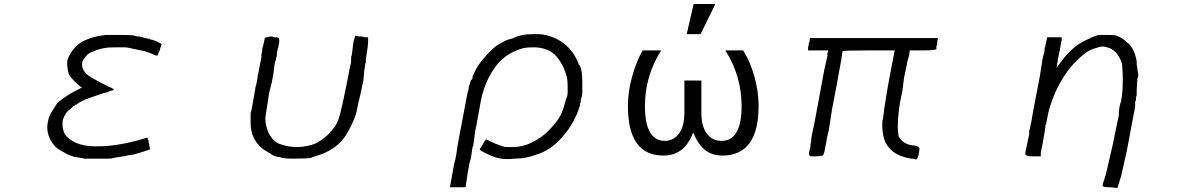

<svg xmlns="http://www.w3.org/2000/svg" viewBox="-20 -782 6001 970"><path d="M589.8 -605.5Q652.3 -605.5 660.2 -601.6L675.8 -597.7H683.6L730.5 -585.9H738.3V-582H746.1L757.8 -578.1L769.5 -574.2Q793 -562.5 796.9 -558.6Q793 -554.7 793 -546.9Q789.1 -539.1 789.1 -535.2Q789.1 -531.2 785.2 -523.4Q777.3 -507.8 777.3 -503.9V-507.8Q777.3 -496.1 761.7 -503.9Q746.1 -511.7 710.9 -523.4Q691.4 -527.3 673.8 -531.2Q656.2 -535.2 636.7 -539.1Q621.1 -543 605.5 -543Q589.8 -543 570.3 -543Q523.4 -543 507.8 -539.1Q480.5 -535.2 445.3 -519.5Q421.9 -511.7 410.2 -492.2Q394.5 -476.6 394.5 -457Q394.5 -418 441.4 -390.6Q457 -382.8 476.6 -371.1Q496.1 -359.4 515.6 -351.6L527.3 -343.8H531.2L539.1 -339.8L554.7 -332V-328.1Q550.8 -324.2 544.9 -324.2Q539.1 -324.2 531.2 -320.3L523.4 -316.4Q503.9 -312.5 482.4 -304.7Q460.9 -296.9 437.5 -289.1Q382.8 -269.5 367.2 -253.9H363.3L355.5 -246.1V-250L343.8 -238.3L324.2 -222.7Q304.7 -203.1 296.9 -171.9Q293 -140.6 302.7 -115.2Q312.5 -89.8 339.8 -74.2Q390.6 -39.1 480.5 -43Q570.3 -43 695.3 -78.1Q714.8 -85.9 726.6 -85.9V-82V-78.1L730.5 -74.2V-70.3V-62.5L734.4 -50.8V-46.9L738.3 -27.3L714.8 -19.5L691.4 -11.7Q675.8 -7.8 664.1 -3.9Q652.3 0 644.5 0L621.1 3.9Q613.3 7.8 601.6 7.8L578.1 11.7L554.7 15.6Q546.9 19.5 527.3 19.5Q507.8 19.5 484.4 19.5H406.2Q394.5 15.6 375 13.7Q355.5 11.7 335.9 3.9Q316.4 -3.9 296.9 -15.6Q273.4 -27.3 257.8 -43Q218.8 -85.9 218.8 -140.6Q218.8 -156.2 226.6 -187.5Q234.4 -207 246.1 -224.6Q257.8 -242.2 269.5 -261.7Q293 -281.2 316.4 -296.9Q339.8 -312.5 371.1 -328.1L394.5 -339.8L386.7 -343.8Q347.7 -375 328.1 -406.2Q316.4 -445.3 320.3 -476.6Q332 -515.6 363.3 -546.9Q410.2 -593.8 515.6 -605.5Z M1773.4 -597.7V-601.6L1793 -597.7H1808.6L1820.3 -593.8H1824.2H1839.8V-589.8V-574.2Q1839.8 -550.8 1828.1 -480.5V-464.8Q1824.2 -460.9 1824.2 -449.2L1820.3 -425.8L1816.4 -378.9Q1812.5 -363.3 1808.6 -341.8Q1804.7 -320.3 1796.9 -289.1Q1789.1 -257.8 1785.2 -236.3Q1781.2 -214.8 1777.3 -203.1Q1769.5 -179.7 1755.9 -150.4Q1742.2 -121.1 1726.6 -97.7Q1691.4 -43 1625 -11.7Q1609.4 -3.9 1589.8 2Q1570.3 7.8 1550.8 15.6Q1531.2 19.5 1464.8 19.5Q1406.2 19.5 1394.5 11.7H1390.6Q1386.7 11.7 1380.9 9.8Q1375 7.8 1371.1 7.8Q1363.3 3.9 1357.4 2Q1351.6 0 1343.8 -7.8Q1277.3 -39.1 1253.9 -105.5Q1250 -121.1 1248 -132.8Q1246.1 -144.5 1246.1 -164.1V-210.9Q1250 -218.8 1253.9 -244.1Q1257.8 -269.5 1265.6 -308.6Q1265.6 -316.4 1267.6 -322.3Q1269.5 -328.1 1269.5 -335.9L1277.3 -367.2L1281.2 -390.6V-398.4Q1285.2 -410.2 1289.1 -433.6Q1293 -457 1300.8 -492.2V-507.8L1304.7 -523.4V-527.3V-535.2L1308.6 -546.9L1316.4 -582V-585.9Q1316.4 -593.8 1332 -593.8Q1347.7 -601.6 1367.2 -593.8Q1390.6 -593.8 1390.6 -585.9Q1390.6 -582 1390.6 -572.3Q1390.6 -562.5 1386.7 -550.8V-543Q1382.8 -539.1 1382.8 -535.2V-527.3Q1378.9 -523.4 1378.9 -519.5V-515.6V-511.7V-503.9L1375 -488.3V-484.4Q1367.2 -464.8 1365.2 -443.4Q1363.3 -421.9 1359.4 -398.4L1351.6 -359.4L1339.8 -312.5L1320.3 -187.5Q1320.3 -148.4 1335.9 -113.3Q1351.6 -78.1 1382.8 -58.6Q1429.7 -39.1 1480.5 -39.1Q1531.2 -39.1 1578.1 -58.6Q1632.8 -89.8 1660.2 -128.9Q1671.9 -140.6 1679.7 -156.2Q1679.7 -156.2 1687.5 -171.9Q1699.2 -203.1 1714.8 -277.3Q1730.5 -351.6 1750 -453.1Q1750 -449.2 1752 -459Q1753.9 -468.8 1753.9 -476.6V-492.2Q1753.9 -500 1757.8 -503.9V-507.8L1761.7 -539.1L1765.6 -570.3Z M2734.4 -605.5Q2820.3 -585.9 2867.2 -523.4Q2875 -515.6 2878.9 -507.8Q2882.8 -500 2890.6 -488.3Q2902.3 -464.8 2902.3 -460.9Q2902.3 -457 2910.2 -449.2Q2921.9 -425.8 2921.9 -367.2Q2921.9 -339.8 2921.9 -318.4Q2921.9 -296.9 2914.1 -277.3V-265.6Q2910.2 -261.7 2910.2 -257.8V-250Q2882.8 -160.2 2824.2 -93.8Q2765.6 -23.4 2687.5 0Q2636.7 19.5 2578.1 19.5Q2515.6 27.3 2468.8 7.8L2433.6 -7.8Q2410.2 -19.5 2406.2 -23.4Q2398.4 -23.4 2418 -50.8Q2425.8 -66.4 2429.7 -70.3Q2433.6 -74.2 2433.6 -78.1H2437.5L2441.4 -74.2H2445.3L2468.8 -62.5Q2484.4 -54.7 2507.8 -46.9Q2527.3 -39.1 2541 -39.1Q2554.7 -39.1 2570.3 -39.1Q2621.1 -39.1 2668 -62.5Q2722.7 -89.8 2757.8 -128.9Q2804.7 -175.8 2820.3 -218.8Q2828.1 -238.3 2832 -253.9Q2835.9 -269.5 2839.8 -281.2Q2847.7 -296.9 2847.7 -314.5Q2847.7 -332 2847.7 -347.7Q2847.7 -386.7 2839.8 -406.2Q2832 -433.6 2816.4 -460.9Q2800.8 -488.3 2781.2 -507.8Q2738.3 -543 2675.8 -543Q2644.5 -543 2625 -539.1Q2523.4 -511.7 2472.7 -429.7Q2429.7 -367.2 2410.2 -277.3L2386.7 -148.4Q2378.9 -117.2 2377 -91.8Q2375 -66.4 2371.1 -50.8V-46.9Q2367.2 -39.1 2367.2 -39.1L2359.4 15.6L2351.6 43L2347.7 66.4L2343.8 85.9L2332 164.1H2253.9V160.2L2273.4 50.8Q2281.2 23.4 2285.2 -2Q2289.1 -27.3 2293 -54.7L2335.9 -281.2L2343.8 -320.3Q2347.7 -328.1 2347.7 -335.9Q2347.7 -347.7 2355.5 -363.3Q2355.5 -367.2 2357.4 -371.1Q2359.4 -375 2359.4 -378.9H2363.3L2367.2 -386.7V-394.5Q2375 -414.1 2386.7 -435.5Q2398.4 -457 2418 -480.5Q2437.5 -503.9 2455.1 -521.5Q2472.7 -539.1 2488.3 -550.8Q2535.2 -582 2562.5 -585.9L2574.2 -589.8L2582 -593.8Q2617.2 -609.4 2671.9 -609.4Q2687.5 -609.4 2701.2 -609.4Q2714.8 -609.4 2734.4 -605.5Z M3332 3.9Q3152.3 3.9 3152.3 -246.1Q3152.3 -320.3 3173.8 -396.5Q3195.3 -472.7 3226.6 -527.3H3320.3Q3238.3 -398.4 3238.3 -246.1Q3238.3 -70.3 3339.8 -70.3Q3382.8 -70.3 3410.2 -107.4Q3437.5 -144.5 3437.5 -210.9V-375H3523.4V-210.9Q3523.4 -144.5 3550.8 -107.4Q3578.1 -70.3 3625 -70.3Q3726.6 -70.3 3726.6 -246.1Q3726.6 -398.4 3644.5 -527.3H3734.4Q3769.5 -472.7 3791 -396.5Q3812.5 -320.3 3812.5 -246.1Q3812.5 3.9 3628.9 3.9Q3527.3 3.9 3484.4 -109.4H3480.5Q3437.5 3.9 3332 3.9ZM3484.4 -761.7H3593.8L3519.5 -609.4H3449.2Z M4718.8 -589.8 4714.8 -570.3V-554.7L4710.9 -550.8V-543V-539.1V-535.2Q4710.9 -527.3 4640.6 -527.3H4578.1V-531.2L4574.2 -515.6V-511.7V-507.8L4570.3 -492.2L4562.5 -464.8V-460.9L4546.9 -386.7L4543 -355.5L4539.1 -324.2L4527.3 -265.6Q4515.6 -195.3 4515.6 -140.6Q4515.6 -125 4517.6 -113.3Q4519.5 -101.6 4519.5 -93.8Q4543 -50.8 4597.7 -46.9Q4625 -43 4625 -31.2Q4625 -15.6 4621.1 -3.9V3.9Q4617.2 3.9 4617.2 11.7Q4617.2 15.6 4613.3 19.5Q4613.3 27.3 4593.8 19.5H4582Q4468.8 0 4445.3 -85.9Q4437.5 -117.2 4437.5 -140.6Q4437.5 -148.4 4437.5 -162.1Q4437.5 -175.8 4441.4 -183.6Q4445.3 -222.7 4455.1 -283.2Q4464.8 -343.8 4480.5 -425.8L4500 -527.3H4503.9H4371.1Q4238.3 -527.3 4238.3 -523.4Q4234.4 -519.5 4234.4 -511.7Q4234.4 -503.9 4232.4 -496.1Q4230.5 -488.3 4230.5 -480.5L4218.8 -418L4207 -351.6L4183.6 -230.5L4168 -128.9L4156.2 -78.1Q4156.2 -66.4 4148.4 -35.2Q4144.5 -3.9 4136.7 3.9Q4132.8 3.9 4125 5.9Q4117.2 7.8 4101.6 7.8H4078.1Q4074.2 7.8 4070.3 3.9Q4062.5 -3.9 4074.2 -39.1Q4074.2 -58.6 4078.1 -66.4V-70.3V-74.2V-78.1L4082 -101.6L4089.8 -140.6V-136.7L4093.8 -156.2L4144.5 -429.7L4160.2 -500V-515.6L4164.1 -519.5V-527.3H4062.5V-539.1Q4062.5 -546.9 4064.5 -550.8Q4066.4 -554.7 4066.4 -562.5V-566.4Q4070.3 -570.3 4070.3 -570.3V-578.1V-582Q4070.3 -589.8 4074.2 -589.8H4394.5Z M5578.1 -605.5Q5613.3 -605.5 5621.1 -601.6Q5652.3 -589.8 5675.8 -566.4Q5710.9 -539.1 5722.7 -472.7V-457L5726.6 -433.6Q5726.6 -425.8 5728.5 -418Q5730.5 -410.2 5730.5 -402.3V-394.5Q5726.6 -390.6 5726.6 -386.7L5722.7 -328.1V-312.5V-300.8Q5718.8 -293 5718.8 -281.2V-273.4L5714.8 -269.5V-261.7V-250V-242.2L5695.3 -140.6Q5687.5 -97.7 5681.6 -66.4Q5675.8 -35.2 5671.9 -15.6L5644.5 105.5Q5625 168 5625 168L5589.8 164.1Q5550.8 164.1 5550.8 156.2Q5550.8 144.5 5566.4 101.6Q5582 31.2 5601.6 -50.8L5628.9 -183.6Q5632.8 -191.4 5632.8 -209Q5632.8 -226.6 5636.7 -246.1L5640.6 -261.7Q5640.6 -265.6 5644.5 -269.5V-277.3L5648.4 -300.8V-304.7Q5652.3 -320.3 5652.3 -382.8Q5652.3 -414.1 5650.4 -433.6Q5648.4 -453.1 5648.4 -460.9Q5628.9 -519.5 5585.9 -539.1Q5562.5 -546.9 5550.8 -546.9Q5539.1 -546.9 5515.6 -539.1Q5484.4 -531.2 5453.1 -505.9Q5421.9 -480.5 5394.5 -449.2Q5335.9 -378.9 5300.8 -289.1Q5281.2 -242.2 5269.5 -179.7L5265.6 -160.2V-152.3H5261.7V-144.5L5257.8 -117.2L5250 -70.3L5238.3 -11.7V3.9V7.8H5199.2Q5160.2 7.8 5160.2 -3.9Q5160.2 -19.5 5171.9 -66.4Q5171.9 -74.2 5173.8 -78.1Q5175.8 -82 5175.8 -85.9L5179.7 -105.5V-121.1L5183.6 -132.8L5187.5 -156.2L5191.4 -171.9L5199.2 -218.8L5234.4 -402.3Q5246.1 -488.3 5253.9 -511.7Q5257.8 -519.5 5257.8 -539.1Q5257.8 -543 5261.7 -546.9V-554.7L5265.6 -570.3L5269.5 -589.8V-593.8H5343.8V-589.8V-578.1Q5339.8 -570.3 5337.9 -550.8Q5335.9 -531.2 5328.1 -500L5324.2 -480.5Q5324.2 -464.8 5320.3 -460.9V-453.1V-449.2L5316.4 -437.5L5328.1 -453.1Q5367.2 -511.7 5418 -550.8Q5445.3 -570.3 5472.7 -582Q5511.7 -601.6 5531.2 -605.5Z"/></svg>

Font: 和音 by 宁静之雨，公众号njzyshare
Style: Regular
Weight: 400
Designer: Steve Matteson
Foundry: Ascender Corporation
Version: Version 6.00;June 8, 2018;FontCreator 11.0.0.2388 32-bit